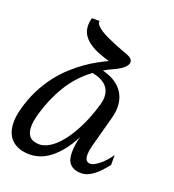

<svg xmlns="http://www.w3.org/2000/svg" viewBox="-134 -819 848 934"><g transform="rotate(20 289.5 -352.5)"><path d="M402.8 -157.2Q400.9 -150.4 398.4 -141.4Q396 -132.3 393.8 -122.8Q391.6 -113.3 390.1 -103.3Q388.7 -93.3 388.7 -84.5Q388.7 -68.8 394.8 -58.1Q400.9 -47.4 417.5 -47.4Q423.8 -47.4 434.8 -52.5Q445.8 -57.6 459.2 -67.9Q472.7 -78.1 486.8 -93.3Q501 -108.4 514.2 -128.4V-77.1Q499.5 -58.1 484.6 -42Q469.7 -25.9 454.3 -14.2Q439 -2.4 423.1 4.2Q407.2 10.7 390.6 10.7Q368.7 10.7 353.8 4.4Q338.9 -2 330.1 -12.7Q321.3 -23.4 317.6 -38.1Q314 -52.7 314 -68.8Q314 -89.8 317.4 -111.6Q320.8 -133.3 326.7 -152.8Q303.2 -107.9 278.3 -76.9Q253.4 -45.9 227.5 -26.4Q201.7 -6.8 175.5 2Q149.4 10.7 123.5 10.7Q64.5 10.7 31 -20.5Q-2.4 -51.8 -2.4 -111.3Q-2.4 -141.6 6.8 -176.8Q22 -235.4 45.9 -283Q69.8 -330.6 98.9 -368.4Q127.9 -406.2 159.9 -435.3Q191.9 -464.4 222.7 -486.1Q253.4 -507.8 281.5 -522.9Q309.6 -538.1 330.6 -547.9Q301.8 -556.6 274.2 -567.4Q246.6 -578.1 224.9 -593.3Q203.1 -608.4 189.9 -629.2Q176.8 -649.9 176.8 -678.7Q176.8 -695.3 182.1 -715.8H222.2Q221.7 -714.4 221.7 -711.9Q221.7 -702.1 231 -692.1Q240.2 -682.1 255.4 -672.6Q270.5 -663.1 289.6 -654.1Q308.6 -645 328.9 -636.7Q349.1 -628.4 368.4 -621.1Q387.7 -613.8 402.8 -608.4Q432.1 -597.2 432.1 -578.1Q432.1 -564.5 415.8 -549.1Q399.4 -533.7 365.7 -518.6Q353.5 -513.2 342 -507.3Q330.6 -501.5 319.3 -494.6Q348.1 -487.8 371.8 -475.3Q395.5 -462.9 412.4 -444.8Q429.2 -426.8 438.5 -403.1Q447.8 -379.4 447.8 -350.1Q447.8 -323.7 439.9 -294.4ZM96.2 -187.5Q85 -147 85 -119.6Q85 -85.9 101.3 -68.6Q117.7 -51.3 152.8 -51.3Q173.8 -51.3 200.9 -66.7Q228 -82 256.6 -115.7Q285.2 -149.4 313 -202.6Q340.8 -255.9 363.8 -331.5Q367.2 -342.8 369.1 -353.5Q371.1 -364.3 371.1 -374.5Q371.1 -391.1 366 -405.8Q360.8 -420.4 349.4 -432.4Q337.9 -444.3 319.8 -453.1Q301.8 -461.9 275.9 -466.3Q206.5 -414.6 163.3 -343Q120.1 -271.5 96.2 -187.5Z"/></g></svg>

Font: Arian AMU Serif
Style: Italic
Weight: 400
Italic angle: -15°
Designer: Ruben Hakobyan (Tarumian)
Foundry: Ruben Hakobyan (Tarumian)
Version: Version 1.002